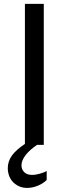

<svg xmlns="http://www.w3.org/2000/svg" viewBox="-20 -735 349 974"><path d="M202.1 0H168Q150.4 11.7 136 24.4Q121.6 37.1 111.1 50.3Q100.6 63.5 94.7 77.1Q88.9 90.8 88.9 104Q88.9 124.5 103 138.4Q117.2 152.3 142.6 152.3Q151.4 152.3 161.9 150.6Q172.4 148.9 182.6 146Q192.9 143.1 201.9 139.6Q210.9 136.2 216.8 132.3V178.2Q198.2 196.3 171.4 207.3Q144.5 218.3 117.7 218.3Q95.2 218.3 77.1 210.2Q59.1 202.1 46.1 188.7Q33.2 175.3 26.4 157Q19.5 138.7 19.5 118.2Q19.5 83.5 40.3 54.4Q61 25.4 106.4 -4.9V-715.3H202.1Z"/></svg>

Font: Proza Libre
Style: Regular
Weight: 400
Designer: Jasper de Waard
Foundry: Jasper de Waard
Version: Version 1.000; ttfautohint (v1.4.1.8-43bc)